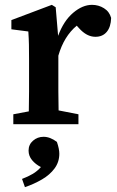

<svg xmlns="http://www.w3.org/2000/svg" viewBox="-20 -513 483 793"><path d="M35 0V-41L99 -53Q100 -91 100 -134.5Q100 -178 100 -210V-263Q100 -304 99.5 -328.5Q99 -353 97 -383L27 -392V-430L194 -493L210 -483L220 -365Q243 -427 282 -460Q321 -493 360 -493Q387 -493 409.5 -479Q432 -465 439 -439Q438 -402 421 -381.5Q404 -361 374 -361Q338 -361 306 -397L297 -407Q244 -363 221 -283V-210Q221 -179 221 -136.5Q221 -94 222 -57L304 -41V0ZM225 122Q225 156 205.5 182.5Q186 209 153.5 228Q121 247 83 260L71 226Q97 216 115.5 205Q134 194 149 177Q127 166 112.5 148.5Q98 131 98 109Q98 84 116.5 68Q135 52 160 52Q187 52 215 73Q225 102 225 122Z"/></svg>

Font: Source Serif Pro Semibold
Style: Regular
Weight: 600
Designer: Frank Grießhammer
Foundry: Adobe Systems Incorporated
Version: Version 3.000;hotconv 1.0.109;makeotfexe 2.5.65596